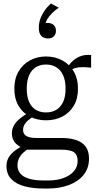

<svg xmlns="http://www.w3.org/2000/svg" viewBox="-20 -842 550 1098"><path d="M271 -822 316 -798Q295 -784 277.5 -766.5Q260 -749 250 -731.5Q240 -714 239 -697L226 -700Q231 -707 237.5 -709Q244 -711 250 -711Q274 -711 287 -699Q300 -687 300 -666Q300 -646 287.5 -634Q275 -622 255 -622Q231 -622 216.5 -636.5Q202 -651 202 -682Q202 -709 210 -732.5Q218 -756 233 -778.5Q248 -801 271 -822ZM501 -455Q465 -459 439.5 -457.5Q414 -456 396 -447.5Q378 -439 365 -418L353 -432Q365 -458 380.5 -477Q396 -496 415 -508Q434 -520 455.5 -525Q477 -530 501 -527ZM243 -154Q192 -154 150.5 -175.5Q109 -197 85.5 -237.5Q62 -278 62 -335Q62 -392 86 -433Q110 -474 151 -496.5Q192 -519 243 -519Q295 -519 336.5 -496.5Q378 -474 402 -433Q426 -392 426 -335Q426 -278 402 -237.5Q378 -197 337 -175.5Q296 -154 243 -154ZM243 -199Q277 -199 302 -214Q327 -229 341 -259Q355 -289 355 -335Q355 -381 341 -411.5Q327 -442 302 -457.5Q277 -473 243 -473Q210 -473 185 -457.5Q160 -442 146.5 -411.5Q133 -381 133 -335Q133 -289 146.5 -259Q160 -229 185 -214Q210 -199 243 -199ZM227 236Q168 236 120.5 223.5Q73 211 45 182.5Q17 154 17 107Q17 81 29 59.5Q41 38 65.5 19.5Q90 1 128 -18L150 4Q126 18 110.5 33.5Q95 49 87.5 66Q80 83 80 104Q80 130 95.5 149.5Q111 169 144.5 179.5Q178 190 228 190H257Q306 190 343.5 176Q381 162 402.5 137Q424 112 424 79Q424 44 403.5 29Q383 14 329 14H128H126Q98 1 80.5 -12.5Q63 -26 55.5 -43Q48 -60 48 -79Q48 -104 59.5 -124.5Q71 -145 94 -164Q117 -183 150 -200L175 -178Q156 -167 141.5 -154.5Q127 -142 119.5 -128.5Q112 -115 112 -98Q112 -75 131 -64Q150 -53 185 -53H330Q382 -53 417.5 -40.5Q453 -28 471 -2Q489 24 489 64Q489 121 457.5 159Q426 197 373 216.5Q320 236 258 236Z"/></svg>

Font: Roboto Serif 28pt Condensed Light
Style: Regular
Weight: 300
Width: 3
Designer: Greg Gazdowicz
Foundry: Commercial Type
Version: Version 1.008